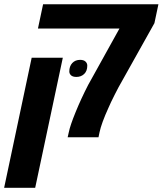

<svg xmlns="http://www.w3.org/2000/svg" viewBox="-66 -652 773 912"><path d="M260.7 -23.4Q267.1 -55.7 293 -119.1Q318.8 -182.6 353 -249L362.3 -265.6L501.5 -516.6H114.3L138.7 -631.8H686.5L667.5 -542L511.2 -262.7Q499 -242.2 479 -202.6Q459 -163.1 449.7 -141.1Q415.5 -65.9 406.7 -23.4L401.9 0H255.4ZM84.5 -377.9H232.4L101.1 240.2H-46.4ZM263.2 -312.5Q263.2 -337.4 277.3 -352.5Q291.5 -367.7 314.5 -367.7Q331.5 -367.7 340.1 -359.6Q348.6 -351.6 348.6 -340.3Q348.6 -314.9 334 -300.8Q319.3 -286.6 296.9 -286.6Q279.8 -286.6 271.5 -294.2Q263.2 -301.8 263.2 -312.5Z"/></svg>

Font: Viking Open Sans
Style: Bold Italic
Weight: 700
Italic angle: -12°
Foundry: Ascender Corporation
Version: Version 2.000